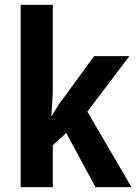

<svg xmlns="http://www.w3.org/2000/svg" viewBox="-20 -780 568 800"><path d="M200 -424V-760H66V0H200V-175L256 -226L378 0H528L344 -315L519 -546H372L245 -372C225 -347 215 -329 195 -296H194C197 -341 200 -376 200 -424Z"/></svg>

Font: Noto Sans Gujarati UI Condensed
Style: Bold
Weight: 700
Width: 3
Designer: Jelle Bosma - Monotype Design Team, Universal Thirst
Foundry: Monotype Imaging Inc.
Version: Version 2.106